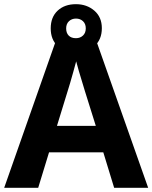

<svg xmlns="http://www.w3.org/2000/svg" viewBox="-20 -900 730 920"><path d="M527 0 475 -170H215L163 0H0L252 -717H437L690 0ZM387 -463Q382 -480 374 -506Q366 -532 358 -559Q350 -586 345 -606Q340 -586 331.5 -556.5Q323 -527 315.5 -500.5Q308 -474 304 -463L253 -297H439ZM344.1 -648Q290 -648 256.5 -679Q223 -710 223 -764Q223 -818 256.3 -849Q289.5 -880 343.9 -880Q396 -880 432 -849Q468 -818 468 -765.1Q468 -710 432.5 -679Q397 -648 344.1 -648ZM344 -717Q364 -717 377.5 -729.6Q391 -742.2 391 -764.1Q391 -786 377.6 -798.5Q364.2 -811 344.1 -811Q324 -811 310.5 -798.4Q297 -785.8 297 -763.9Q297 -742 309.2 -729.5Q321.3 -717 344 -717Z"/></svg>

Font: Noto Sans Tangsa
Style: Regular
Weight: 400
Designer: David Williams
Foundry: Google LLC
Version: Version 1.504